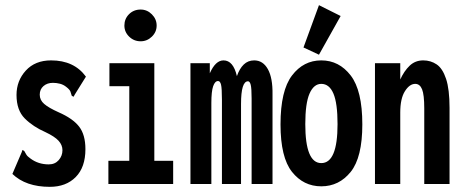

<svg xmlns="http://www.w3.org/2000/svg" viewBox="-20 -713 1790 744"><path d="M173 11Q80 11 28 -39L64 -123L67 -132L74 -128Q78 -121 82 -114Q86 -107 99 -98Q129 -76 169 -76Q193 -76 207.5 -92.5Q222 -109 222 -131Q222 -151 207 -167.5Q192 -184 156 -201Q108 -222 76 -254Q44 -286 44 -345Q44 -400 80 -439.5Q116 -479 178 -479Q267 -479 313 -416L270 -347L265 -338L258 -342Q256 -350 253 -358Q250 -366 237 -376Q226 -385 212.5 -388.5Q199 -392 185 -392Q163 -392 148.5 -379.5Q134 -367 134 -346Q134 -325 151.5 -310Q169 -295 207 -278Q262 -254 286.5 -222.5Q311 -191 311 -135Q311 -65 273.5 -27Q236 11 173 11Z M400 0V-90H481V-379H404V-468H578V-90H651V0ZM525 -553Q499 -553 480.5 -571Q462 -589 462 -614Q462 -640 480 -658Q498 -676 525 -676Q550 -676 568.5 -657.5Q587 -639 587 -614Q587 -589 568.5 -571Q550 -553 525 -553Z M718 0V-468H793V-429Q815 -479 846 -479Q884 -479 898 -418Q908 -447 924.5 -463Q941 -479 965 -479Q999 -479 1018 -445Q1037 -411 1036 -347V0H955V-331Q955 -371 951.5 -384.5Q948 -398 941 -398Q914 -398 914 -310V0H840V-326Q840 -371 836.5 -385Q833 -399 825 -399Q813 -399 806 -379Q799 -359 799 -314V0Z M1225 9Q1156 9 1111.5 -47Q1067 -103 1067 -231Q1067 -362 1111.5 -420.5Q1156 -479 1225 -479Q1294 -479 1339 -420.5Q1384 -362 1384 -231Q1384 -103 1339 -47Q1294 9 1225 9ZM1225 -81Q1288 -81 1288 -232Q1288 -313 1272 -350.5Q1256 -388 1225 -388Q1196 -388 1179.5 -350.5Q1163 -313 1163 -232Q1163 -81 1225 -81ZM1216 -501 1156 -529 1216 -693 1300 -651Z M1433 0V-468H1531V-405Q1546 -438 1567.5 -458.5Q1589 -479 1620 -479Q1649 -479 1672 -463.5Q1695 -448 1708.5 -407.5Q1722 -367 1722 -295V0H1624V-293Q1624 -346 1615.5 -367Q1607 -388 1589 -388Q1567 -388 1549 -359.5Q1531 -331 1531 -277V0Z"/></svg>

Font: Inconsolata ExtraCondensed ExtraBold
Style: Regular
Weight: 800
Width: 2
Monospace: yes
Designer: Raph Levien, Cyreal, Brenton Simpson
Foundry: Raph Levien, Cyreal, Google
Version: Version 3.001; ttfautohint (v1.8.2.53-6de2)